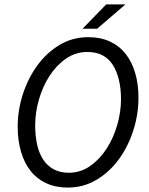

<svg xmlns="http://www.w3.org/2000/svg" viewBox="-20 -836 673 868"><path d="M287 12Q232 12 189.5 -7.5Q147 -27 118.5 -63Q90 -99 75 -150Q60 -201 60 -263Q60 -338 83.5 -410.5Q107 -483 149 -540.5Q191 -598 249.5 -633Q308 -668 379 -668Q434 -668 476.5 -648.5Q519 -629 547.5 -593Q576 -557 591 -506.5Q606 -456 606 -394Q606 -319 582.5 -246Q559 -173 517 -115.5Q475 -58 416 -23Q357 12 287 12ZM375 -601Q322 -601 278.5 -571Q235 -541 204 -493Q173 -445 156 -386Q139 -327 139 -269Q139 -221 148 -181.5Q157 -142 175.5 -114Q194 -86 223 -70.5Q252 -55 291 -55Q344 -55 387.5 -85.5Q431 -116 462 -164Q493 -212 510 -271Q527 -330 527 -387Q527 -484 490 -542.5Q453 -601 375 -601ZM460 -816H547L419 -706H353Z"/></svg>

Font: mr_Source Sans Pro
Style: Italic
Weight: 400
Italic angle: -11°
Designer: Paul D. Hunt
Foundry: Adobe Systems Incorporated
Version: Version 1.036;July 10, 2024;FontCreator 11.5.0.2430 64-bit